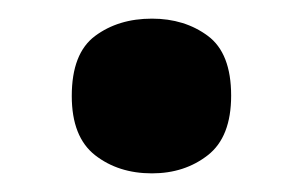

<svg xmlns="http://www.w3.org/2000/svg" viewBox="-20 -173 325 206"><path d="M57 -70Q57 -115.8 82 -134.4Q107 -153 143 -153Q178.1 -153 203 -134.5Q228 -116 228 -70.4Q228 -26 203 -6.5Q178.1 13 143 13Q107 13 82 -6.5Q57 -26.1 57 -70Z"/></svg>

Font: Noto Sans Bamum
Style: Regular
Weight: 400
Designer: Monotype Design Team
Foundry: Monotype Imaging Inc.
Version: Version 2.001